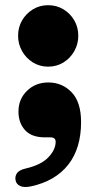

<svg xmlns="http://www.w3.org/2000/svg" viewBox="-20 -532 380 759"><path d="M170 -268.5Q137 -268.5 110 -285.2Q83 -302 67.2 -330Q51.5 -358 51.5 -390.5Q51.5 -424 67.2 -451.2Q83 -478.5 110 -495Q137 -511.5 170 -511.5Q204 -511.5 231 -495Q258 -478.5 273.8 -451.2Q289.5 -424 289.5 -390.5Q289.5 -358 273.8 -330Q258 -302 231 -285.2Q204 -268.5 170 -268.5ZM158 11Q104.5 11 78.8 -17.8Q53 -46.5 53 -91Q53 -140 86.8 -173Q120.5 -206 171 -206Q226 -206 263.2 -167.2Q300.5 -128.5 300.5 -49.5Q300.5 54.5 249.8 119Q199 183.5 103.5 204.5Q76 210.5 60.2 203.5Q44.5 196.5 41.5 180.5Q38.5 165.5 47 152.8Q55.5 140 82 134Q142.5 120 171.2 89.8Q200 59.5 200 28.5Q200 11 179.5 11Z"/></svg>

Font: Fraunces 9pt S050 Black
Style: Regular
Weight: 900
Version: Version 1.000; ttfautohint (v1.8.3)